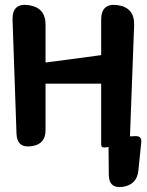

<svg xmlns="http://www.w3.org/2000/svg" viewBox="-20 -587 597 780"><path d="M421 10 406 12Q391 14 391 -1V-247H165V-58Q165 0 107 7Q49 15 47 -44L31 -507Q29 -576 97 -566Q165 -556 165 -487V-333L391 -363V-507Q391 -576 459 -566Q526 -556 525 -487L508 -33L532 -34Q556 -34 554 -10L542 107Q536 163 479 172Q422 180 422 122Z"/></svg>

Font: MaokenZhuyuanTi
Style: Regular
Weight: 400
Designer: Fontworks Inc & LongZhuTi team: ZERO子、时光羊、荆南、频凡、刘鹏、Little White Dog、帆影Magmeta、奈白不弍、白日月球、ChaoTawei、雨三（排名不分先后）
Version: Version 1.000; 20230222